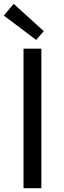

<svg xmlns="http://www.w3.org/2000/svg" viewBox="-24 -989 337 1009"><path d="M99.6 0V-733.4H193.4V0ZM166 -779.3 -3.9 -907.2 47.9 -968.8 206.1 -825.2Z"/></svg>

Font: GenYoGothic TW TTF Regular
Style: Regular
Weight: 400
Version: Version 1.300